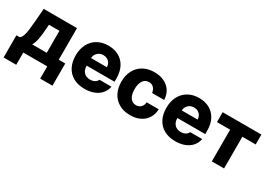

<svg xmlns="http://www.w3.org/2000/svg" viewBox="-4 -1251 2940 2121"><g transform="rotate(30 1466.0 -190.5)"><path d="M14.6 -127H54.7Q75.7 -137.7 87.6 -171.4Q99.6 -205.1 105 -246.1Q110.4 -287.1 115.2 -347.7L117.2 -366.2L129.9 -530.3H554.7V-127H637.7V156.2H481.4V0H175.8V156.2H14.6ZM401.4 -127V-407.2H267.6L264.6 -366.2Q259.3 -275.9 248.3 -219.2Q237.3 -162.6 215.8 -127Z M692.4 -262.7Q692.4 -344.2 724.6 -406.5Q756.8 -468.8 816.2 -502.9Q875.5 -537.1 954.1 -537.1Q1029.3 -537.1 1087.2 -505.9Q1145 -474.6 1177.5 -413.6Q1210 -352.5 1210 -266.6V-224.6H854.5V-221.7Q854.5 -170.4 883.8 -139.9Q913.1 -109.4 962.9 -109.4Q996.1 -109.4 1020.3 -122.8Q1044.4 -136.2 1054.7 -160.2H1208Q1198.2 -108.4 1165.5 -70.1Q1132.8 -31.7 1080.3 -11Q1027.8 9.8 960 9.8Q877.4 9.8 817.1 -23.2Q756.8 -56.2 724.6 -117.4Q692.4 -178.7 692.4 -262.7ZM1056.6 -321.3Q1056.2 -349.1 1043.5 -371.1Q1030.8 -393.1 1008.3 -405.5Q985.8 -418 958 -418Q929.2 -418 906 -405.3Q882.8 -392.6 869.1 -370.6Q855.5 -348.6 854.5 -321.3Z M1274.4 -263.7Q1274.4 -344.7 1306.6 -406.5Q1338.9 -468.3 1399.2 -502.7Q1459.5 -537.1 1541 -537.1Q1612.8 -537.1 1667.5 -510.7Q1722.2 -484.4 1752.7 -436.3Q1783.2 -388.2 1785.2 -324.2H1631.8Q1626 -365.2 1602.8 -388.7Q1579.6 -412.1 1543 -412.1Q1496.6 -412.1 1469.5 -373.8Q1442.4 -335.4 1442.4 -265.6Q1442.4 -194.8 1469.2 -156.5Q1496.1 -118.2 1543 -118.2Q1579.1 -118.2 1603 -140.9Q1627 -163.6 1631.8 -205.1H1785.2Q1782.7 -140.6 1752.4 -92Q1722.2 -43.5 1668 -16.8Q1613.8 9.8 1541 9.8Q1459 9.8 1398.7 -24.7Q1338.4 -59.1 1306.4 -120.8Q1274.4 -182.6 1274.4 -263.7Z M1849.6 -262.7Q1849.6 -344.2 1881.8 -406.5Q1914.1 -468.8 1973.4 -502.9Q2032.7 -537.1 2111.3 -537.1Q2186.5 -537.1 2244.4 -505.9Q2302.2 -474.6 2334.7 -413.6Q2367.2 -352.5 2367.2 -266.6V-224.6H2011.7V-221.7Q2011.7 -170.4 2041 -139.9Q2070.3 -109.4 2120.1 -109.4Q2153.3 -109.4 2177.5 -122.8Q2201.7 -136.2 2211.9 -160.2H2365.2Q2355.5 -108.4 2322.8 -70.1Q2290 -31.7 2237.5 -11Q2185.1 9.8 2117.2 9.8Q2034.7 9.8 1974.4 -23.2Q1914.1 -56.2 1881.8 -117.4Q1849.6 -178.7 1849.6 -262.7ZM2213.9 -321.3Q2213.4 -349.1 2200.7 -371.1Q2188 -393.1 2165.5 -405.5Q2143.1 -418 2115.2 -418Q2086.4 -418 2063.2 -405.3Q2040 -392.6 2026.4 -370.6Q2012.7 -348.6 2011.7 -321.3Z M2412.6 -530.3H2906.7V-404.3H2736.8V0H2580.6V-404.3H2412.6Z"/></g></svg>

Font: Pretendard ExtraBold
Style: Regular
Weight: 800
Designer: Base glyphs from Inter by Rasmus Andersson; Hangeul glyphs from Noto Sans CJK(Source Han Sans) by Jang Soo-young and Kan
Foundry: Kil Hyung-jin
Version: Version 1.309